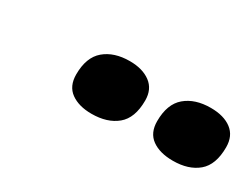

<svg xmlns="http://www.w3.org/2000/svg" viewBox="-30 -860 596 456"><g transform="rotate(30 268.0 -632.0)"><path d="M442 -555Q406 -555 384.5 -570.5Q363 -586 363 -618Q363 -665 389 -687Q415 -709 458 -709Q494 -709 515 -693Q536 -677 536 -646Q536 -598 510.5 -576.5Q485 -555 442 -555ZM219 -555Q184 -555 162.5 -570.5Q141 -586 141 -618Q141 -665 167 -687Q193 -709 236 -709Q271 -709 292.5 -693Q314 -677 314 -646Q314 -598 288 -576.5Q262 -555 219 -555Z"/></g></svg>

Font: Work Sans
Style: Bold Italic
Weight: 700
Italic angle: -13°
Designer: Wei Huang
Foundry: Wei Huang
Version: Version 2.010; ttfautohint (v1.8.3)